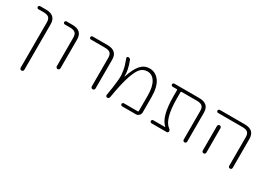

<svg xmlns="http://www.w3.org/2000/svg" viewBox="-17 -1246 2989 2182"><g transform="rotate(30 1477.5 -155.0)"><path d="M68 -480Q60 -480 54 -486Q48 -492 48 -500Q48 -508 54 -514Q60 -520 68 -520H145Q274 -520 274 -402V196Q274 206 267 213Q260 220 250 220Q240 220 233 213Q226 206 226 196V-398Q226 -442 205 -461Q184 -480 135 -480Z M415 -480Q407 -480 401 -486Q395 -492 395 -500Q395 -508 401 -514Q407 -520 415 -520H492Q621 -520 621 -402V-24Q621 -14 614 -7Q607 0 597 0Q587 0 580 -7Q573 -14 573 -24V-398Q573 -442 552 -461Q531 -480 482 -480Z M757 -480Q749 -480 743 -486Q737 -492 737 -500Q737 -508 743 -514Q749 -520 757 -520H952Q1081 -520 1081 -402V-24Q1081 -14 1073.5 -7Q1066 0 1056 0Q1046 0 1039 -7Q1032 -14 1032 -24V-398Q1032 -442 1011 -461Q990 -480 941 -480Z M1227 -24Q1240 -106 1246 -145.5Q1252 -185 1256 -233Q1260 -281 1259 -301.5Q1258 -322 1251.5 -359Q1245 -396 1237 -422Q1229 -448 1211 -498Q1208 -506 1213 -513Q1218 -520 1227 -520Q1251 -520 1259 -498Q1280 -439 1289 -397.5Q1298 -356 1297 -308Q1297 -307 1298 -307Q1300 -307 1300 -308Q1339 -426 1386.5 -478Q1434 -530 1501 -530Q1582 -530 1631.5 -461Q1681 -392 1681 -255V-57Q1681 -34 1664 -17Q1647 0 1624 0H1444Q1436 0 1430 -6Q1424 -12 1424 -20Q1424 -28 1430 -34Q1436 -40 1444 -40H1627Q1635 -40 1635 -49V-252Q1635 -365 1598 -426.5Q1561 -488 1497 -488Q1445 -488 1409 -451.5Q1373 -415 1339 -312Q1305 -209 1274 -23Q1273 -13 1265 -6.5Q1257 0 1247 0Q1238 0 1232 -7.5Q1226 -15 1227 -24Z M1985 -40Q1986 -40 1986 -41Q1986 -42 1985 -43Q1892 -124 1892 -389V-471Q1892 -480 1883 -480H1829Q1821 -480 1815 -486Q1809 -492 1809 -500Q1809 -508 1815 -514Q1821 -520 1829 -520H2156Q2285 -520 2285 -402V-23Q2285 -13 2278.5 -6.5Q2272 0 2262 0Q2252 0 2245.5 -6.5Q2239 -13 2239 -23V-398Q2239 -442 2218 -461Q2197 -480 2148 -480H1947Q1938 -480 1938 -471V-389Q1938 -118 2032 -50Q2049 -38 2049 -20Q2049 -12 2043 -6Q2037 0 2029 0H1829Q1821 0 1815 -6Q1809 -12 1809 -20Q1809 -28 1815 -34Q1821 -40 1829 -40Z M2489 -344Q2489 -354 2495.5 -361Q2502 -368 2512 -368Q2522 -368 2529 -361Q2536 -354 2536 -344V-47V-23Q2536 -13 2529 -6.5Q2522 0 2512 0Q2502 0 2495.5 -6.5Q2489 -13 2489 -23V-47ZM2426 -480Q2418 -480 2412 -486Q2406 -492 2406 -500Q2406 -508 2412 -514Q2418 -520 2426 -520H2753Q2882 -520 2882 -402V-23Q2882 -13 2875.5 -6.5Q2869 0 2859 0Q2849 0 2842.5 -6.5Q2836 -13 2836 -23V-398Q2836 -442 2815 -461Q2794 -480 2745 -480Z"/></g></svg>

Font: Rounded Mplus 1c Light
Style: Regular
Weight: 300
Version: Version 1.059.20150529